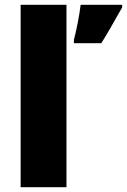

<svg xmlns="http://www.w3.org/2000/svg" viewBox="-20 -780 529 800"><path d="M257 0H66V-760H257ZM489 -749Q475 -725 462 -702Q449 -679 435 -654.5Q421 -630 402 -600H288V-614Q292 -629 296 -647.5Q300 -666 304 -685.5Q308 -705 311 -724.5Q314 -744 316 -760H489Z"/></svg>

Font: Noto Sans Hebrew Black
Style: Regular
Weight: 900
Designer: Monotype Design Team
Foundry: Monotype Imaging Inc.
Version: Version 2.003